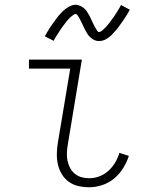

<svg xmlns="http://www.w3.org/2000/svg" viewBox="-20 -781 640 809"><path d="M356 8Q333 8 310.5 3Q288 -2 270 -15Q252 -28 240.5 -47Q229 -66 224 -88Q219 -110 219.5 -133.5Q220 -157 224 -181L276 -492H102V-530H325L266 -174Q263 -157 262 -139.5Q261 -122 264 -106Q267 -90 274.5 -75Q282 -60 294.5 -49.5Q307 -39 323 -34.5Q339 -30 356 -30Q378 -30 399 -38Q420 -46 437 -61.5Q454 -77 465.5 -96.5Q477 -116 483 -137L523 -124Q514 -97 498.5 -72Q483 -47 460.5 -28.5Q438 -10 410.5 -1Q383 8 356 8ZM398 -608Q392 -608 387 -609Q382 -610 377.5 -612Q373 -614 369 -617Q365 -620 361 -623.5Q357 -627 354 -630.5Q351 -634 348.5 -638Q346 -642 343.5 -646.5Q341 -651 338.5 -655.5Q336 -660 334 -664.5Q332 -669 330 -673Q328 -677 325.5 -682.5Q323 -688 320.5 -692.5Q318 -697 316 -701.5Q314 -706 311.5 -709.5Q309 -713 306 -717.5Q303 -722 299 -722Q295 -722 291 -719.5Q287 -717 284 -714.5Q281 -712 276 -707.5Q271 -703 269 -700.5Q267 -698 265 -696Q263 -694 260.5 -691Q258 -688 256 -685Q254 -682 251.5 -679Q249 -676 246.5 -672.5Q244 -669 241 -665Q238 -661 235.5 -657Q233 -653 230 -648.5Q227 -644 224 -639.5Q221 -635 218 -630Q215 -625 212 -620Q209 -615 206 -609L169 -628Q174 -638 179 -646Q184 -654 189 -662Q194 -670 199 -677Q204 -684 208.5 -690Q213 -696 217 -702Q221 -708 225.5 -713Q230 -718 234 -722.5Q238 -727 244 -733Q250 -739 256 -743.5Q262 -748 269 -752Q276 -756 283.5 -758.5Q291 -761 298 -761Q304 -761 309 -759.5Q314 -758 318.5 -756Q323 -754 327 -751.5Q331 -749 335 -745.5Q339 -742 342 -738.5Q345 -735 347.5 -730.5Q350 -726 352.5 -722Q355 -718 357.5 -713.5Q360 -709 362 -704.5Q364 -700 366 -695.5Q368 -691 370.5 -686Q373 -681 375.5 -676Q378 -671 380 -667Q382 -663 384.5 -659.5Q387 -656 390 -651Q393 -646 397 -646Q401 -646 405 -648.5Q409 -651 412 -653.5Q415 -656 420 -661Q425 -666 427 -668Q429 -670 431 -672.5Q433 -675 435.5 -678Q438 -681 440 -683.5Q442 -686 444.5 -689.5Q447 -693 449.5 -696.5Q452 -700 455 -703.5Q458 -707 460.5 -711.5Q463 -716 466 -720Q469 -724 472 -729Q475 -734 478 -739Q481 -744 484 -749Q487 -754 490 -760L527 -740Q522 -731 517 -722.5Q512 -714 507 -706.5Q502 -699 497 -692Q492 -685 487.5 -678.5Q483 -672 479 -666.5Q475 -661 470.5 -656Q466 -651 462 -646.5Q458 -642 452 -635.5Q446 -629 440 -624.5Q434 -620 427 -616Q420 -612 412.5 -610Q405 -608 398 -608Z"/></svg>

Font: Iosevka Curly Slab XLtEx
Style: Italic
Weight: 200
Width: 7
Italic angle: -9°
Monospace: yes
Designer: Belleve Invis
Foundry: Belleve Invis
Version: Version 11.1.0; ttfautohint (v1.8.3)